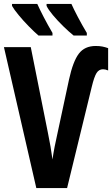

<svg xmlns="http://www.w3.org/2000/svg" viewBox="-20 -953 570 973"><path d="M164 0 0 -714H136L223 -279Q230 -246 236 -210.5Q242 -175 246 -145Q250 -174 257 -210Q264 -246 271 -276L330 -551Q350 -642 379.5 -681Q409 -720 465 -720Q485 -720 499.5 -717Q514 -714 528 -709V-596Q521 -599 514.5 -600.5Q508 -602 502 -602Q481 -602 469 -582.5Q457 -563 445 -513L320 0ZM353 -773Q328 -793 299.5 -821Q271 -849 248 -876.5Q225 -904 216 -923V-933H342Q353 -908 374.5 -867Q396 -826 420 -786V-773ZM175 -773Q154 -791 126 -819.5Q98 -848 74.5 -876.5Q51 -905 41 -923V-933H169Q182 -904 202 -865.5Q222 -827 246 -786V-773Z"/></svg>

Font: Noto Sans Mono Condensed
Style: Bold
Weight: 700
Width: 3
Designer: Monotype Design Team
Foundry: Monotype Imaging Inc.
Version: Version 2.014